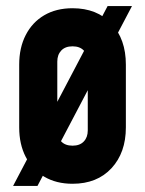

<svg xmlns="http://www.w3.org/2000/svg" viewBox="-20 -590 476 630"><path d="M103 20H23L333 -570H413ZM218 13Q164.5 13 125.2 -10.2Q86 -33.5 64.5 -75Q43 -116.5 43 -172V-378Q43 -433.5 64.5 -475.2Q86 -517 125.2 -540Q164.5 -563 218 -563Q298.5 -563 345.8 -512.2Q393 -461.5 393 -378V-172Q393 -89 345.8 -38Q298.5 13 218 13ZM218 -112Q242 -112 255 -125.8Q268 -139.5 268 -162V-388Q268 -410.5 255 -424.2Q242 -438 218 -438Q194 -438 181 -424.2Q168 -410.5 168 -388V-162Q168 -139.5 181 -125.8Q194 -112 218 -112Z"/></svg>

Font: Mohave Light
Style: Regular
Weight: 300
Designer: Gumpita Rahayu
Foundry: Tokotype
Version: Version 2.003